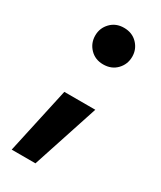

<svg xmlns="http://www.w3.org/2000/svg" viewBox="-175 -550 677 805"><g transform="rotate(30 163.5 -147.0)"><path d="M25 192 95 -128H245L140 192ZM178 -309Q139 -309 114 -335Q89 -361 89 -398Q89 -434 114 -460Q139 -486 178 -486Q218 -486 243 -460Q268 -434 268 -398Q268 -361 243 -335Q218 -309 178 -309Z"/></g></svg>

Font: TikTok Sans 24pt
Style: Bold
Weight: 700
Version: Version 4.000